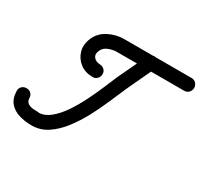

<svg xmlns="http://www.w3.org/2000/svg" viewBox="-167 -758 1032 975"><g transform="rotate(30 349.5 -271.0)"><path d="M497 -575Q511 -568 516.5 -553.5Q522 -539 515 -525Q495 -482 474.5 -438.5Q454 -395 434 -352Q434 -352 435 -353Q435 -353 435 -353Q418 -315 396.5 -264.5Q375 -214 347 -161.5Q319 -109 284.5 -64Q250 -19 208 9Q166 37 115 37Q115 37 115 37Q115 37 115 37Q77 37 42.5 27Q8 17 -14 -8Q-36 -33 -37 -76Q-38 -92 -27.5 -103Q-17 -114 -1 -114Q15 -115 26 -104.5Q37 -94 37 -78Q38 -58 51 -49.5Q64 -41 81.5 -39.5Q99 -38 115 -38Q115 -38 115 -37Q115 -37 115 -37Q150 -38 182.5 -65Q215 -92 243.5 -134.5Q272 -177 295.5 -224.5Q319 -272 337 -314.5Q355 -357 366 -383Q366 -383 366 -383Q366 -384 366 -384Q387 -427 407 -470.5Q427 -514 447 -557Q454 -571 468.5 -576.5Q483 -582 497 -575ZM261 -405Q277 -405 288 -394Q299 -383 298 -368Q298 -352 287 -341Q276 -330 261 -331Q218 -331 188 -353.5Q158 -376 147 -412Q136 -448 152 -488Q170 -533 213.5 -555.5Q257 -578 304 -578Q403 -578 501.5 -578Q600 -578 699 -578Q699 -578 699 -578Q699 -578 699 -578Q715 -578 725.5 -567Q736 -556 736 -541Q736 -525 725.5 -514Q715 -503 699 -503Q600 -503 501.5 -503Q403 -503 304 -503Q281 -503 256 -493Q231 -483 222 -460Q212 -437 224.5 -421.5Q237 -406 261 -405Q261 -405 261 -405Q261 -405 261 -405Z"/></g></svg>

Font: FRB American Cursive Guidelines Extrabold
Style: Bold Italic
Weight: 800
Italic angle: -25°
Version: Version 2.0;Modular Font Editor K font №1